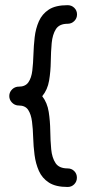

<svg xmlns="http://www.w3.org/2000/svg" viewBox="-20 -746 384 757"><path d="M283.2 -45.4Q283.2 -30.3 272.7 -19.5Q262.2 -8.8 246.6 -8.8Q199.7 -8.8 172.9 -26.1Q146 -43.5 133.3 -72.3Q120.6 -101.1 116.2 -135.3Q111.8 -169.4 110.8 -203.6Q109.9 -237.8 106.2 -266.6Q102.5 -295.4 91.1 -312.7Q79.6 -330.1 53.7 -330.1Q52.2 -330.1 51.3 -330.1Q51.3 -330.1 50.8 -330.1Q36.6 -331.5 26.6 -342.3Q16.6 -353 16.6 -367.2Q16.6 -380.4 24.9 -390.4Q33.2 -400.4 44.9 -403.3Q44.9 -403.3 45.4 -403.3Q46.4 -403.3 47.4 -403.8Q47.9 -403.8 48.3 -403.8Q49.3 -403.8 49.8 -404.3Q50.8 -404.3 51.3 -404.3Q51.8 -404.3 52.2 -404.3H52.7Q53.2 -404.3 53.7 -404.3Q80.1 -404.3 92 -421.6Q104 -439 107.4 -467.8Q110.8 -496.6 111.8 -530.8Q112.8 -564.9 116.7 -599.1Q120.6 -633.3 133.3 -662.1Q146 -690.9 172.6 -708.3Q199.2 -725.6 246.6 -725.6Q262.2 -725.6 272.9 -715.1Q283.7 -704.6 283.7 -689Q283.7 -673.8 272.9 -663.1Q262.2 -652.3 246.6 -652.3Q213.9 -652.3 200.4 -631.1Q187 -609.9 183.8 -576.2Q180.7 -542.5 180.2 -503.4Q179.7 -464.4 173.6 -428.2Q167.5 -392.1 146.5 -366.7Q166.5 -340.8 172.1 -304.7Q177.7 -268.6 178.2 -229.7Q178.7 -190.9 181.9 -157.5Q185.1 -124 199 -103Q212.9 -82 246.6 -82Q262.2 -82 272.7 -71.5Q283.2 -61 283.2 -45.4Z"/></svg>

Font: Mikhak-DS1-FD Regular
Style: Regular
Weight: 400
Designer: Amin Abedi
Version: Version 3.2